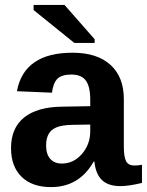

<svg xmlns="http://www.w3.org/2000/svg" viewBox="-20 -753 599 783"><path d="M188 10Q111 10 68 -32Q25 -74 25 -149Q25 -231 78.5 -274Q132 -317 234 -318L348 -320V-347Q348 -400 330 -424.5Q312 -449 271 -449Q232 -449 214.5 -432Q197 -415 192 -375L49 -381Q78 -538 276 -538Q376 -538 430.5 -488.5Q485 -439 485 -349V-156Q485 -112 494.5 -95Q504 -78 528 -78Q544 -78 559 -81V-7Q505 6 471 6Q421 6 395.5 -19Q370 -44 365 -94H362Q303 10 188 10ZM348 -218V-245L277 -244Q230 -243 209 -233Q168 -216 168 -160Q168 -124 185 -105Q202 -86 232 -86Q280 -86 314 -125Q348 -164 348 -218ZM366 -578H283L117 -712V-733H243L366 -593Z"/></svg>

Font: Libra Sans
Style: Bold
Weight: 700
Foundry: Context Ltd
Version: Version 1.000